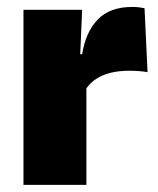

<svg xmlns="http://www.w3.org/2000/svg" viewBox="-20 -520 445 540"><path d="M220.5 -267.5 169.5 -367.5H211Q221 -430 255 -465.2Q289 -500.5 352.5 -500.5Q362 -500.5 370.2 -499.5Q378.5 -498.5 386.5 -497L395 -317Q385 -319 371.2 -320Q357.5 -321 344.5 -321Q297.5 -321 266.5 -306.8Q235.5 -292.5 220.5 -267.5ZM223 0H46V-492.5H211L204 -329.5H223Z"/></svg>

Font: Anek Devanagari ExtraBold
Style: Regular
Weight: 800
Designer: Kailash Malviya (Devanagari) & Yesha Goshar (Latin)
Foundry: Ek Type
Version: Version 1.003